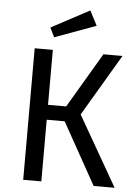

<svg xmlns="http://www.w3.org/2000/svg" viewBox="-60 -957 709 1002"><g transform="rotate(5 294.5 -455.5)"><path d="M369 -366 579 0H469L289 -323H195V0H100V-689H195V-401H290L460 -689H560ZM412 -834 196 -755 172 -804 372 -911Z"/></g></svg>

Font: FiraGO
Style: Regular
Weight: 400
Designer: bBox Type
Foundry: bBox Type GmbH
Version: Version 1.001;April 20, 2020;FontCreator 12.0.0.2555 64-bit